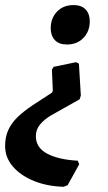

<svg xmlns="http://www.w3.org/2000/svg" viewBox="-48 -493 425 755"><path d="M269.9 -116.8 264.9 -102.4 153.1 -39.5Q127.1 -24.3 110 -4.1Q93 16 93 42.8Q93 87.4 137.3 111.1Q181.6 134.8 257.6 138.9L263.5 153L217.9 235.3L202.1 241.5Q135.7 239.5 83.7 217.9Q31.7 196.3 1.9 161Q-27.9 125.7 -27.9 81.4Q-27.9 45 -15 17.3Q-2.1 -10.3 22 -33.3Q46 -56.2 79.9 -78.9Q113.7 -101.5 156.2 -128.5L159.7 -136.2L156.2 -219.4L162.9 -230.1L251.1 -248.5L262.3 -242.7ZM240.7 -473Q273.5 -473 289.2 -455.3Q305 -437.6 305 -409.5Q305 -369.8 280.1 -343.9Q255.2 -318 215.3 -318Q183.5 -318 167.5 -335.6Q151.4 -353.3 151.4 -381.9Q151.4 -421.2 176.1 -447.1Q200.7 -473 240.7 -473Z"/></svg>

Font: Alegreya
Style: Italic
Weight: 400
Italic angle: -7°
Designer: Juan Pablo del Peral
Foundry: Huerta Tipografica
Version: Version 2.009